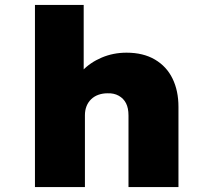

<svg xmlns="http://www.w3.org/2000/svg" viewBox="-20 -760 857 780"><path d="M122 0V-740H320V-411L272 -394Q282 -438 314 -472Q346 -506 393 -526Q440 -546 494 -546Q562 -546 609.5 -518Q657 -490 681 -440.5Q705 -391 705 -326V0H502V-291Q502 -321 492 -340.5Q482 -360 462.5 -371Q443 -382 417 -381Q397 -381 380 -375Q363 -369 350.5 -357Q338 -345 331.5 -328.5Q325 -312 325 -292V0H224Q181 0 155.5 0Q130 0 122 0Z"/></svg>

Font: Lexend Exa Black
Style: Regular
Weight: 900
Designer: Bonnie Shaver-Troup, Thomas Jockin
Foundry: Lexend
Version: Version 1.007